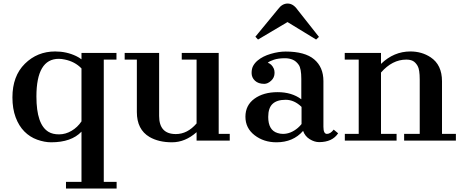

<svg xmlns="http://www.w3.org/2000/svg" viewBox="-20 -801 2623 1094"><path d="M444.3 -50.8Q386.7 9.8 271.5 9.8Q233.9 9.8 192.1 -5.1Q150.4 -20 118.9 -51.8Q87.4 -83.5 69.1 -132.6Q50.8 -181.6 50.8 -246.1Q50.8 -367.7 121.6 -437.7Q192.4 -507.8 294.4 -507.8Q358.9 -507.8 414.1 -481.4Q431.2 -473.1 444.3 -462.9V-499.5H643.6V-461.4H571.3V235.4H644.5V273.4H356V235.4H444.3ZM314.9 -465.8Q187.5 -465.8 187.5 -251Q187.5 -91.3 256.3 -49.8Q280.3 -35.2 317.1 -35.4Q354 -35.6 387.9 -55.7Q421.9 -75.7 444.3 -109.4V-411.1Q406.7 -450.2 348.6 -461.9Q331.1 -465.8 314.9 -465.8Z M1100.1 -47.9Q1035.2 9.8 959.7 9.8Q884.3 9.8 832 -20.5Q759.8 -63 759.8 -162.6V-461.4H690.4V-499.5H886.7V-140.1Q886.7 -37.1 981.9 -37.1Q1047.9 -37.1 1100.1 -97.7V-461.4H1015.6V-499.5H1226.1V-38.1H1289.1V0H1100.1Z M1707 -55.2Q1650.4 9.8 1555.2 9.8Q1482.9 9.8 1430.7 -30.5Q1378.4 -70.8 1378.4 -136Q1378.4 -201.2 1429.7 -238.5Q1481 -275.9 1561.8 -275.9Q1642.6 -275.9 1696.8 -235.4V-351.6Q1696.8 -410.6 1682.1 -431.6Q1667.5 -452.6 1647.7 -460.9Q1627.9 -469.2 1604 -469.2Q1566.4 -469.2 1540.5 -460.7Q1514.6 -452.1 1505.9 -443.4Q1528.3 -436.5 1540.5 -409.2Q1544.4 -399.4 1544.4 -385.7Q1544.4 -358.9 1524.9 -341.1Q1505.4 -323.2 1485.8 -323.2Q1451.7 -323.2 1432.6 -341.3Q1413.6 -359.4 1413.6 -384.8Q1413.6 -410.2 1422.9 -426.5Q1432.1 -442.9 1447.8 -456.1Q1477.5 -481 1522.7 -494.1Q1567.9 -507.3 1607.4 -507.3Q1717.3 -507.3 1770 -462.9Q1822.8 -418.5 1822.8 -338.9V-78.6Q1822.8 -38.1 1842.8 -38.1Q1862.8 -38.1 1881.3 -62.5L1906.7 -41.5Q1873.5 8.8 1798.3 8.8Q1772 8.8 1744.9 -7.8Q1717.8 -24.4 1707 -55.2ZM1698.2 -191.9Q1656.7 -232.4 1607.4 -232.4Q1558.1 -232.4 1533.2 -209.2Q1508.3 -186 1508.3 -134.8Q1508.3 -59.1 1561.5 -43Q1576.7 -38.1 1592.3 -38.1Q1636.7 -38.1 1677.2 -72.3Q1689 -82.5 1698.2 -94.2ZM1435.1 -591.8 1564.9 -749.5Q1587.9 -780.8 1619.1 -780.8Q1650.4 -780.8 1674.8 -746.1L1797.4 -590.8L1781.2 -575.7L1618.2 -675.3L1450.2 -575.7Z M2294.9 -461.4Q2215.3 -461.4 2150.9 -387.7V-38.1H2239.7V0H1944.8V-38.1H2023.9V-461.4H1944.3V-499.5H2150.9V-437Q2224.1 -507.8 2318.4 -507.8Q2383.3 -507.8 2433.6 -474.6Q2498.5 -431.6 2498.5 -337.9V-38.1H2577.6V0H2282.7V-38.1H2371.6V-347.7Q2371.6 -404.8 2359.6 -425.3Q2347.7 -445.8 2332.8 -453.6Q2317.9 -461.4 2294.9 -461.4Z"/></svg>

Font: Cantata One
Style: Regular
Weight: 400
Designer: Joana Maria Correia da Silva
Foundry: Joana Maria Correia da Silva
Version: Version 1.002